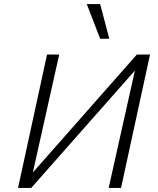

<svg xmlns="http://www.w3.org/2000/svg" viewBox="-20 -927 777 947"><path d="M96 0 103 -32 655 -658H693L686 -625L134 0ZM69 0 212 -658H272L125 0ZM516 0 663 -658H720L577 0ZM474 -736 408 -907H474L519 -736Z"/></svg>

Font: Ysabeau Infant Light
Style: Italic
Weight: 300
Italic angle: -12°
Designer: Christian Thalmann (Catharsis Fonts)
Version: Version 2.001;gftools[0.9.30]; featfreeze: ss01,ss02,lnum